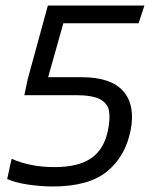

<svg xmlns="http://www.w3.org/2000/svg" viewBox="-20 -664 552 694"><path d="M171 10Q127 10 80.5 3Q34 -4 6 -17L22 -90Q90 -60 177 -60Q263 -60 309.5 -92Q356 -124 370 -192Q379 -235 374 -263Q369 -291 341 -305.5Q313 -320 254 -320H68L80 -377L153 -644H502L481 -580H209L154 -385H275Q381 -385 425.5 -334.5Q470 -284 452 -192Q433 -98 366.5 -44Q300 10 171 10Z"/></svg>

Font: Kanit Light
Style: Italic
Weight: 300
Italic angle: -12°
Designer: Katatrad Team
Foundry: CadsonDemak
Version: Version 2.000; ttfautohint (v1.8.3)